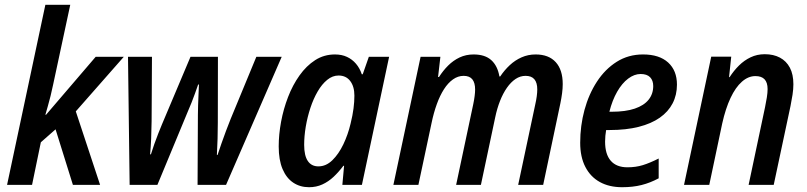

<svg xmlns="http://www.w3.org/2000/svg" viewBox="-20 -780 3406 810"><path d="M9.8 0 171.4 -759.8H276.4L204.1 -422.9Q199.2 -398.4 193.4 -375.5Q187.5 -352.5 181.9 -332.5Q176.3 -312.5 171.4 -295.9H174.3L383.8 -540.5H502.4L299.8 -310.1L402.3 0H287.6L214.4 -234.4L152.3 -179.7L115.2 0Z M526.9 0 520 -540.5H621.1L619.6 -268.6Q619.1 -230 617.7 -195.3Q616.2 -160.6 613.3 -128.9H616.7Q622.6 -148.4 630.9 -171.9Q639.2 -195.3 647.9 -217.3Q656.7 -239.3 663.1 -254.9L783.7 -540.5H899.4L898.9 -262.2Q898.9 -231 897.9 -195.3Q897 -159.7 895 -126.5H897.9Q905.3 -148.9 914.3 -174.8Q923.3 -200.7 933.3 -227.3Q943.4 -253.9 953.1 -278.3L1061.5 -540.5H1168.5L933.6 0H813.5L814.9 -295.4Q814.9 -314.9 815.7 -336.2Q816.4 -357.4 817.4 -379.6Q818.4 -401.9 819.3 -423.3H815.9Q809.6 -404.3 802.5 -385.3Q795.4 -366.2 788.1 -347.2Q780.8 -328.1 772 -308.6L644 0Z M1283.7 9.8Q1246.1 9.8 1217.3 -9.3Q1188.5 -28.3 1172.1 -66.7Q1155.8 -105 1155.8 -162.1Q1155.8 -212.4 1165.8 -266.4Q1175.8 -320.3 1195.3 -370.8Q1214.8 -421.4 1243.7 -461.9Q1272.5 -502.4 1309.8 -526.4Q1347.2 -550.3 1393.1 -550.3Q1421.9 -550.3 1443.8 -540Q1465.8 -529.8 1481.7 -511.2Q1497.6 -492.7 1506.3 -466.8H1510.3L1536.1 -540.5H1621.6L1506.8 0H1424.3L1431.6 -80.6H1428.7Q1409.2 -54.7 1387.5 -34.2Q1365.7 -13.7 1340.1 -2Q1314.5 9.8 1283.7 9.8ZM1323.2 -78.1Q1355.5 -78.1 1382.1 -104Q1408.7 -129.9 1428.5 -171.1Q1448.2 -212.4 1459 -258.3Q1467.8 -293.9 1471.4 -322.3Q1475.1 -350.6 1475.1 -376.5Q1475.1 -415 1457.5 -438.2Q1439.9 -461.4 1408.2 -461.4Q1382.8 -461.4 1360.4 -443.1Q1337.9 -424.8 1320.1 -394Q1302.2 -363.3 1289.6 -325Q1276.9 -286.6 1270 -246.1Q1263.2 -205.6 1263.2 -168.9Q1263.2 -123.5 1278.6 -100.8Q1293.9 -78.1 1323.2 -78.1Z M1639.6 0 1754.4 -540.5H1837.9L1828.1 -455.1H1832Q1849.1 -481.9 1870.6 -503.4Q1892.1 -524.9 1918.9 -537.6Q1945.8 -550.3 1978 -550.3Q2025.9 -550.3 2052.5 -526.4Q2079.1 -502.4 2086.9 -457.5H2090.3Q2107.9 -483.9 2130.4 -504.9Q2152.8 -525.9 2180.4 -538.1Q2208 -550.3 2239.7 -550.3Q2294.9 -550.3 2324.5 -517.8Q2354 -485.4 2354 -425.3Q2354 -407.2 2351.3 -386.7Q2348.6 -366.2 2344.2 -344.7L2271.5 0H2166L2237.8 -337.9Q2242.2 -356.9 2244.4 -373.5Q2246.6 -390.1 2246.6 -402.8Q2246.6 -431.2 2234.4 -445.6Q2222.2 -460 2197.3 -460Q2174.8 -460 2155 -446.8Q2135.3 -433.6 2118.7 -409.9Q2102.1 -386.2 2089.6 -354.5Q2077.1 -322.8 2069.3 -285.6L2008.8 0H1904.3L1976.6 -340.8Q1980.5 -359.4 1982.4 -375Q1984.4 -390.6 1984.4 -402.3Q1984.4 -430.7 1972.7 -445.3Q1960.9 -460 1936 -460Q1912.1 -460 1891.1 -445.1Q1870.1 -430.2 1853 -403.6Q1835.9 -377 1822.8 -340.6Q1809.6 -304.2 1800.8 -261.7L1745.1 0Z M2604.5 9.8Q2550.3 9.8 2510.7 -12Q2471.2 -33.7 2449.5 -75.7Q2427.7 -117.7 2427.7 -177.7Q2427.7 -249.5 2445.8 -316.2Q2463.9 -382.8 2498.3 -435.5Q2532.7 -488.3 2581.8 -519.3Q2630.9 -550.3 2692.9 -550.3Q2761.2 -550.3 2798.6 -516.4Q2835.9 -482.4 2835.9 -422.9Q2835.9 -379.4 2817.6 -344Q2799.3 -308.6 2763.4 -283.4Q2727.5 -258.3 2674.6 -244.9Q2621.6 -231.4 2551.8 -231.4H2537.1Q2535.2 -219.7 2533.9 -207.3Q2532.7 -194.8 2532.7 -182.6Q2532.7 -129.4 2556.6 -101.8Q2580.6 -74.2 2627 -74.2Q2662.1 -74.2 2691.7 -83.3Q2721.2 -92.3 2758.8 -111.3V-27.8Q2723.6 -8.8 2686.8 0.5Q2649.9 9.8 2604.5 9.8ZM2550.8 -308.6H2561Q2619.1 -308.6 2658 -321.8Q2696.8 -335 2716.3 -359.4Q2735.8 -383.8 2735.8 -417Q2735.8 -440.4 2722.7 -454.1Q2709.5 -467.8 2682.6 -467.8Q2655.8 -467.8 2629.9 -448.2Q2604 -428.7 2583.5 -392.8Q2563 -356.9 2550.8 -308.6Z M2865.7 0 2980.5 -541H3064.9L3055.7 -454.6H3058.1Q3075.7 -481.9 3097.7 -503.7Q3119.6 -525.4 3146.7 -538.3Q3173.8 -551.3 3206.5 -551.3Q3243.2 -551.3 3270.3 -536.9Q3297.4 -522.5 3312.3 -494.4Q3327.1 -466.3 3327.1 -424.3Q3327.1 -404.3 3323.5 -380.4Q3319.8 -356.4 3314.9 -332.5L3244.1 0H3138.2L3207.5 -327.6Q3211.9 -349.1 3215.1 -368.9Q3218.3 -388.7 3218.3 -404.3Q3218.3 -431.6 3205.6 -445.3Q3192.9 -459 3167 -459Q3136.7 -459 3109.9 -435.3Q3083 -411.6 3062 -366.9Q3041 -322.3 3026.9 -259.3L2972.2 0Z"/></svg>

Font: Open Sans SemiCondensed SemiBold
Style: Italic
Weight: 600
Width: 4
Italic angle: -12°
Designer: Monotype Design Team
Foundry: Monotype Imaging Inc.
Version: Version 3.000